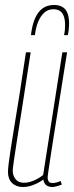

<svg xmlns="http://www.w3.org/2000/svg" viewBox="-20 -740 298 770"><path d="M72 10Q45 10 28.5 -6Q12 -22 12 -50Q12 -63 15 -86Q18 -109 23.5 -146Q29 -183 38 -236.5Q47 -290 58.5 -362.5Q70 -435 84 -530H103Q82 -394 68.5 -307Q55 -220 47 -170.5Q39 -121 36 -98Q33 -75 32 -67.5Q31 -60 31 -56Q31 -36 42.5 -21.5Q54 -7 76 -7Q88 -7 100.5 -10.5Q113 -14 126.5 -21Q140 -28 153 -38L230 -530H249Q227 -389 212 -297.5Q197 -206 189 -152.5Q181 -99 177 -73.5Q173 -48 172 -39Q171 -30 171 -27Q171 -19 175 -12.5Q179 -6 192 -6Q197 -6 205.5 -8Q214 -10 223 -14L228 0Q219 4 207.5 7Q196 10 190 10Q176 10 166 3Q156 -4 154 -20Q140 -10 126 -3.5Q112 3 99 6.5Q86 10 72 10ZM197 -720Q217 -720 230.5 -712Q244 -704 250.5 -687.5Q257 -671 257 -646Q257 -633 255.5 -620Q254 -607 252 -599H237Q239 -608 240 -617.5Q241 -627 241 -639Q241 -660 236 -674.5Q231 -689 220.5 -696Q210 -703 194 -703Q174 -703 159 -690.5Q144 -678 134 -655Q124 -632 120 -599H104Q109 -641 121 -667.5Q133 -694 151.5 -707Q170 -720 197 -720Z"/></svg>

Font: Georama
Style: Italic
Weight: 400
Width: 2
Italic angle: -9°
Designer: Jean-Baptiste Levee
Foundry: Production Type
Version: Version 1.000